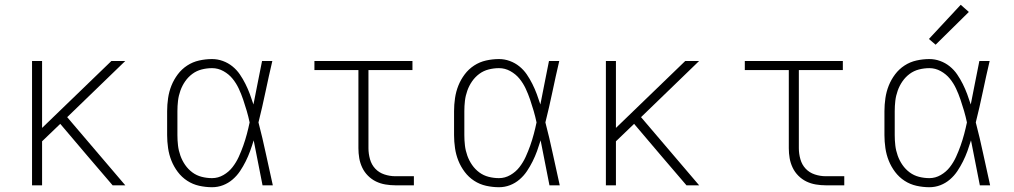

<svg xmlns="http://www.w3.org/2000/svg" viewBox="-20 -775 4240 803"><path d="M114 0V-520H156V-240L446 -520H504L261 -285L504 0H451L344 -125L232 -257L156 -184V0Z M867 8Q840 8 813 2Q786 -4 763 -19Q740 -34 723.5 -56Q707 -78 697 -103Q687 -128 683 -155.5Q679 -183 679 -210V-310Q679 -337 683 -364.5Q687 -392 697 -417Q707 -442 723.5 -464Q740 -486 763 -501Q786 -516 813 -522Q840 -528 867 -528Q890 -528 912 -520Q934 -512 952 -497.5Q970 -483 983 -464Q996 -445 1006.5 -424Q1017 -403 1025 -381.5Q1033 -360 1040 -338Q1049 -384 1058 -429.5Q1067 -475 1076 -520H1119Q1104 -456 1090.5 -391.5Q1077 -327 1061 -263Q1078 -198 1092 -132Q1106 -66 1121 0H1078Q1069 -47 1059.5 -94Q1050 -141 1041 -188Q1034 -165 1026 -143Q1018 -121 1007.5 -100Q997 -79 984 -59.5Q971 -40 953 -24.5Q935 -9 913 -0.5Q891 8 867 8ZM867 -30Q892 -30 914.5 -43Q937 -56 952.5 -76Q968 -96 978.5 -119Q989 -142 997.5 -166Q1006 -190 1012.5 -214.5Q1019 -239 1024 -263Q1019 -287 1012 -311Q1005 -335 997 -358.5Q989 -382 978.5 -404.5Q968 -427 952.5 -446Q937 -465 914.5 -477.5Q892 -490 867 -490Q845 -490 823.5 -484.5Q802 -479 784.5 -466Q767 -453 754.5 -435Q742 -417 734.5 -396Q727 -375 724.5 -353.5Q722 -332 722 -310V-210Q722 -188 724.5 -166.5Q727 -145 734.5 -124Q742 -103 754.5 -85Q767 -67 784.5 -54Q802 -41 823.5 -35.5Q845 -30 867 -30Z M1633 0Q1613 0 1592 -3.5Q1571 -7 1552.5 -16Q1534 -25 1519 -40Q1504 -55 1495 -74Q1486 -93 1482.5 -113.5Q1479 -134 1479 -155V-482H1295V-520H1705V-482H1521V-155Q1521 -132 1527.5 -109Q1534 -86 1549.5 -69.5Q1565 -53 1587.5 -45.5Q1610 -38 1633 -38H1711V0Z M2067 8Q2040 8 2013 2Q1986 -4 1963 -19Q1940 -34 1923.5 -56Q1907 -78 1897 -103Q1887 -128 1883 -155.5Q1879 -183 1879 -210V-310Q1879 -337 1883 -364.5Q1887 -392 1897 -417Q1907 -442 1923.5 -464Q1940 -486 1963 -501Q1986 -516 2013 -522Q2040 -528 2067 -528Q2090 -528 2112 -520Q2134 -512 2152 -497.5Q2170 -483 2183 -464Q2196 -445 2206.5 -424Q2217 -403 2225 -381.5Q2233 -360 2240 -338Q2249 -384 2258 -429.5Q2267 -475 2276 -520H2319Q2304 -456 2290.5 -391.5Q2277 -327 2261 -263Q2278 -198 2292 -132Q2306 -66 2321 0H2278Q2269 -47 2259.5 -94Q2250 -141 2241 -188Q2234 -165 2226 -143Q2218 -121 2207.5 -100Q2197 -79 2184 -59.5Q2171 -40 2153 -24.5Q2135 -9 2113 -0.5Q2091 8 2067 8ZM2067 -30Q2092 -30 2114.5 -43Q2137 -56 2152.5 -76Q2168 -96 2178.5 -119Q2189 -142 2197.5 -166Q2206 -190 2212.5 -214.5Q2219 -239 2224 -263Q2219 -287 2212 -311Q2205 -335 2197 -358.5Q2189 -382 2178.5 -404.5Q2168 -427 2152.5 -446Q2137 -465 2114.5 -477.5Q2092 -490 2067 -490Q2045 -490 2023.5 -484.5Q2002 -479 1984.5 -466Q1967 -453 1954.5 -435Q1942 -417 1934.5 -396Q1927 -375 1924.5 -353.5Q1922 -332 1922 -310V-210Q1922 -188 1924.5 -166.5Q1927 -145 1934.5 -124Q1942 -103 1954.5 -85Q1967 -67 1984.5 -54Q2002 -41 2023.5 -35.5Q2045 -30 2067 -30Z M2514 0V-520H2556V-240L2846 -520H2904L2661 -285L2904 0H2851L2744 -125L2632 -257L2556 -184V0Z M3433 0Q3413 0 3392 -3.5Q3371 -7 3352.5 -16Q3334 -25 3319 -40Q3304 -55 3295 -74Q3286 -93 3282.5 -113.5Q3279 -134 3279 -155V-482H3095V-520H3505V-482H3321V-155Q3321 -132 3327.5 -109Q3334 -86 3349.5 -69.5Q3365 -53 3387.5 -45.5Q3410 -38 3433 -38H3511V0Z M3867 8Q3840 8 3813 2Q3786 -4 3763 -19Q3740 -34 3723.5 -56Q3707 -78 3697 -103Q3687 -128 3683 -155.5Q3679 -183 3679 -210V-310Q3679 -337 3683 -364.5Q3687 -392 3697 -417Q3707 -442 3723.5 -464Q3740 -486 3763 -501Q3786 -516 3813 -522Q3840 -528 3867 -528Q3890 -528 3912 -520Q3934 -512 3952 -497.5Q3970 -483 3983 -464Q3996 -445 4006.5 -424Q4017 -403 4025 -381.5Q4033 -360 4040 -338Q4049 -384 4058 -429.5Q4067 -475 4076 -520H4119Q4104 -456 4090.5 -391.5Q4077 -327 4061 -263Q4078 -198 4092 -132Q4106 -66 4121 0H4078Q4069 -47 4059.5 -94Q4050 -141 4041 -188Q4034 -165 4026 -143Q4018 -121 4007.5 -100Q3997 -79 3984 -59.5Q3971 -40 3953 -24.5Q3935 -9 3913 -0.5Q3891 8 3867 8ZM3867 -30Q3892 -30 3914.5 -43Q3937 -56 3952.5 -76Q3968 -96 3978.5 -119Q3989 -142 3997.5 -166Q4006 -190 4012.5 -214.5Q4019 -239 4024 -263Q4019 -287 4012 -311Q4005 -335 3997 -358.5Q3989 -382 3978.5 -404.5Q3968 -427 3952.5 -446Q3937 -465 3914.5 -477.5Q3892 -490 3867 -490Q3845 -490 3823.5 -484.5Q3802 -479 3784.5 -466Q3767 -453 3754.5 -435Q3742 -417 3734.5 -396Q3727 -375 3724.5 -353.5Q3722 -332 3722 -310V-210Q3722 -188 3724.5 -166.5Q3727 -145 3734.5 -124Q3742 -103 3754.5 -85Q3767 -67 3784.5 -54Q3802 -41 3823.5 -35.5Q3845 -30 3867 -30ZM3893 -588 3865 -612 3998 -755 4032 -725Z"/></svg>

Font: Iosevka SS04 XLt Ex
Style: Regular
Weight: 200
Width: 7
Monospace: yes
Designer: Belleve Invis
Foundry: Belleve Invis
Version: Version 19.0.0; ttfautohint (v1.8.4)